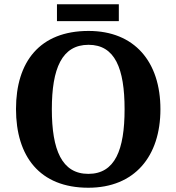

<svg xmlns="http://www.w3.org/2000/svg" viewBox="-20 -870 827 900"><path d="M247 -771H537V-850H247ZM394 10C611 10 732 -137 732 -358C732 -580 611 -725 395 -725C166 -725 55 -580 55 -359C55 -137 166 10 394 10ZM394 -55C270 -55 223 -167 223 -358C223 -549 270 -660 395 -660C519 -660 564 -549 564 -358C564 -167 519 -55 394 -55Z"/></svg>

Font: Noto Serif Lao
Style: Bold
Weight: 700
Designer: Monotype Design Team
Foundry: Monotype Imaging Inc.
Version: Version 2.003